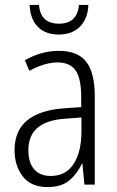

<svg xmlns="http://www.w3.org/2000/svg" viewBox="-20 -748 475 778"><path d="M219 -542Q295 -542 329.5 -497.5Q364 -453 364 -359V0H322L314 -85H312Q293 -44 261 -17Q229 10 172 10Q106 10 72.5 -33Q39 -76 39 -139Q39 -219 90.5 -260.5Q142 -302 238 -309L309 -314V-355Q309 -431 286 -463Q263 -495 214 -495Q161 -495 99 -461L81 -504Q112 -522 147 -532Q182 -542 219 -542ZM244 -267Q95 -257 95 -140Q95 -88 119 -61.5Q143 -35 185 -35Q247 -35 278.5 -84Q310 -133 310 -216V-272ZM338 -728Q336 -672 304 -640Q272 -608 218 -608Q165 -608 134 -638.5Q103 -669 100 -728H138Q144 -652 219 -652Q293 -652 300 -728Z"/></svg>

Font: Noto Sans Sinhala UI Condensed Light
Style: Regular
Weight: 300
Width: 3
Designer: Jelle Bosma - Monotype Design Team
Foundry: Monotype Imaging Inc.
Version: Version 2.006; ttfautohint (v1.8.4.7-5d5b)